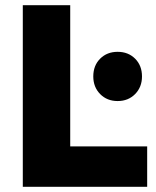

<svg xmlns="http://www.w3.org/2000/svg" viewBox="-20 -721 603 741"><path d="M68 -701H251V-156H548V0H68ZM528 -426Q528 -385 501.5 -358Q475 -331 434 -331Q393 -331 366.5 -358Q340 -385 340 -426Q340 -468 366.5 -494.5Q393 -521 434 -521Q475 -521 501.5 -494.5Q528 -468 528 -426Z"/></svg>

Font: Gontserrat
Style: Bold
Weight: 700
Designer: Julieta Ulanovsky
Foundry: Julieta Ulanovsky
Version: Version 6.001